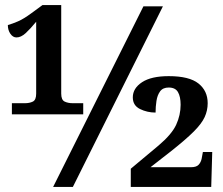

<svg xmlns="http://www.w3.org/2000/svg" viewBox="-20 -739 880 759"><path d="M27 -287V-331H78Q97 -331 110 -337.5Q123 -344 123 -369V-653Q100 -625 81.5 -608Q63 -591 45 -591Q31 -591 21 -605.5Q11 -620 11 -640Q29 -645 51 -654.5Q73 -664 103 -686L148 -719H222V-369Q222 -344 235.5 -337.5Q249 -331 268 -331H309V-287ZM190 0 547 -714H624L268 0ZM497 0V-72L607 -164Q659 -208 676.5 -246Q694 -284 694 -325Q694 -357 683.5 -375Q673 -393 647 -393Q624 -393 613 -378Q602 -363 598.5 -340Q595 -317 595 -294Q562 -294 533.5 -308Q505 -322 505 -354Q505 -390 541.5 -414Q578 -438 647 -438Q728 -438 764.5 -409Q801 -380 801 -331Q801 -302 789 -276Q777 -250 746 -219Q715 -188 657 -142L575 -78H735Q756 -78 765 -87.5Q774 -97 777 -111L782 -138H819L815 0Z"/></svg>

Font: Noto Serif
Style: Bold
Weight: 700
Designer: Monotype Design Team
Foundry: Monotype Imaging Inc.
Version: Version 2.014